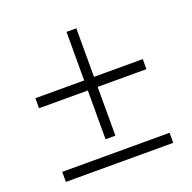

<svg xmlns="http://www.w3.org/2000/svg" viewBox="-115 -747 862 862"><g transform="rotate(-20 316.5 -316.0)"><path d="M290 -119V-352H57V-400H290V-632H337V-400H570V-352H337V-119ZM57 0V-48H570V0Z"/></g></svg>

Font: Tomorrow Light
Style: Regular
Weight: 300
Designer: Tony de Marco, Monica Rizzolli
Foundry: Just in Type
Version: Version 2.002